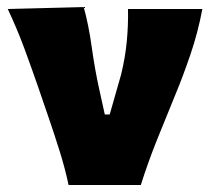

<svg xmlns="http://www.w3.org/2000/svg" viewBox="-20 -526 599 546"><path d="M175 0Q165 -47 150 -95Q135 -143 119 -189.5L88.5 -278.5Q69.5 -333.5 48.8 -389.5Q28 -445.5 2 -500.5L218 -506Q232 -456 241 -391.2Q250 -326.5 263 -268.5L278 -200.5H292L324.5 -314.5Q336 -361.5 340.5 -407.8Q345 -454 344 -500.5H555.5Q543 -434 521.8 -371.8Q500.5 -309.5 481 -262.5Q454 -197 427.2 -130.2Q400.5 -63.5 380.5 0Z"/></svg>

Font: Commissioner Flair ExtraBold
Style: Regular
Weight: 800
Designer: Kostas Bartsokas
Foundry: Kostas Bartsokas
Version: Version 1.000; ttfautohint (v1.8.3)